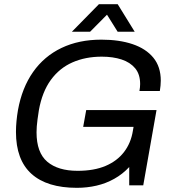

<svg xmlns="http://www.w3.org/2000/svg" viewBox="-20 -888 836 920"><path d="M348.2 12Q205.2 12 130.9 -54.9Q56.5 -121.8 56.5 -256Q56.5 -281.2 59 -307.4Q61.5 -333.7 66 -360.1Q85.4 -467.5 138.5 -543Q191.5 -618.5 274.6 -658.2Q357.6 -698 465.5 -698Q551.3 -698 615.2 -676.5Q679.2 -654.9 714.8 -611.6Q750.4 -568.2 750.4 -501.5Q750.4 -490.1 749.2 -477.8Q747.9 -465.4 745.9 -452H648.2Q649.7 -460.3 650.6 -469.2Q651.5 -478.2 651.5 -485.5Q651.5 -532.1 627.6 -560.9Q603.6 -589.6 562.5 -603Q521.3 -616.5 467.7 -616.5Q389.5 -616.5 327.2 -589.1Q264.9 -561.7 223.5 -504.9Q182.1 -448 166.3 -360Q162.3 -334.6 159.8 -315.8Q157.2 -297.1 156.2 -282.3Q155.1 -267.6 155.1 -254Q155.1 -156.8 206.5 -113.1Q257.9 -69.5 351.8 -69.5Q430.3 -69.5 485.7 -92.9Q541 -116.3 574.3 -159.6Q607.5 -202.9 616.7 -261.3L620 -280.2H378.6L393.1 -360.6H730L666.4 0H599.2V-87.6Q567.6 -53.6 527.6 -31.3Q487.7 -8.9 442.5 1.5Q397.4 12 348.2 12ZM324.5 -736 454.1 -868H543.9L625.4 -736H543.7L475.5 -845.1L519.5 -844.6L411.8 -736Z"/></svg>

Font: Archivo Variable SemiBold
Style: Italic
Weight: 600
Italic angle: -10°
Designer: Hector Gatti
Foundry: Omnibus-Type
Version: Version 2.001